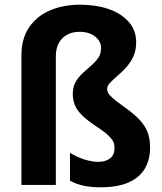

<svg xmlns="http://www.w3.org/2000/svg" viewBox="-20 -785 687 815"><path d="M558 -606Q558 -570 545.5 -544Q533 -518 514.5 -498Q496 -478 478 -462.5Q460 -447 447.5 -434Q435 -421 435 -407Q435 -394 445 -382Q455 -370 475 -355Q495 -340 525 -318Q556 -295 576.5 -272Q597 -249 607 -222.5Q617 -196 617 -159Q617 -106 594 -68Q571 -30 524.5 -10Q478 10 408 10Q368 10 336 3.5Q304 -3 277 -18V-136Q292 -127 312 -118Q332 -109 354.5 -103.5Q377 -98 396 -98Q428 -98 447 -112.5Q466 -127 466 -157Q466 -174 459.5 -186Q453 -198 436 -213.5Q419 -229 385 -251Q349 -275 327.5 -296.5Q306 -318 297.5 -339.5Q289 -361 289 -386Q289 -416 301 -437Q313 -458 331 -474.5Q349 -491 367 -506.5Q385 -522 397 -539Q409 -556 409 -581Q409 -610 383.5 -630Q358 -650 318 -650Q287 -650 264.5 -637.5Q242 -625 229.5 -602Q217 -579 217 -546V0H71V-552Q71 -620 103 -668Q135 -716 191.5 -740.5Q248 -765 319 -765Q388 -765 441.5 -746.5Q495 -728 526.5 -692Q558 -656 558 -606Z"/></svg>

Font: Noto Sans Bengali SemiCondensed
Style: Bold
Weight: 700
Width: 4
Designer: Jelle Bosma - Monotype Design Team
Foundry: Monotype Imaging Inc.
Version: Version 2.003